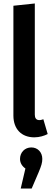

<svg xmlns="http://www.w3.org/2000/svg" viewBox="-20 -774 300 1103"><path d="M177 15C207 15 235 6 254 -4L229 -89C223 -87 215 -84 206 -84C188 -84 180 -96 180 -115V-754L57 -741V-110C57 -33 103 15 177 15ZM160 73C122 73 95 102 95 139C95 162 107 181 126 194L99 309H162L201 218C218 178 223 160 223 139C223 101 197 73 160 73Z"/></svg>

Font: Fira Sans Condensed Medium
Style: Regular
Weight: 500
Width: 3
Designer: Carrois Corporate & Edenspiekermann AG
Foundry: Carrois Corporate GbR & Edenspiekermann AG
Version: Version 4.202;PS 004.202;hotconv 1.0.88;makeotf.lib2.5.64775